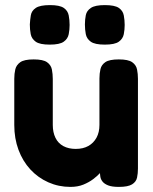

<svg xmlns="http://www.w3.org/2000/svg" viewBox="-20 -725 600 753"><path d="M256 8Q210 8 169.5 -10Q129 -28 99 -60.5Q69 -93 52.5 -137.5Q36 -182 36 -235V-416Q36 -436 40 -453Q44 -470 59.5 -481Q75 -492 112 -492Q149 -492 164.5 -481Q180 -470 183.5 -452.5Q187 -435 187 -415V-235Q187 -206 197.5 -184.5Q208 -163 228.5 -152Q249 -141 277 -141Q306 -141 326.5 -152.5Q347 -164 358.5 -185Q370 -206 370 -235V-417Q370 -437 374 -454Q378 -471 393.5 -481.5Q409 -492 446 -492Q483 -492 498.5 -481Q514 -470 517.5 -452.5Q521 -435 521 -416V-64Q521 -45 517.5 -28.5Q514 -12 498 -2Q482 8 446 8Q419 8 404 2Q389 -4 382 -13Q375 -22 373.5 -32Q372 -42 372 -50L385 -61Q382 -57 372 -46Q362 -35 345.5 -22.5Q329 -10 307 -1Q285 8 256 8ZM391 -550Q352 -550 336 -561.5Q320 -573 316.5 -591Q313 -609 313 -629Q313 -648 316.5 -665.5Q320 -683 336.5 -694Q353 -705 391 -705Q430 -705 446 -694Q462 -683 465.5 -664.5Q469 -646 469 -627Q469 -609 465.5 -591Q462 -573 446 -561.5Q430 -550 391 -550ZM175 -550Q136 -550 120 -561.5Q104 -573 100.5 -591Q97 -609 97 -629Q98 -648 101 -665.5Q104 -683 120.5 -694Q137 -705 176 -705Q214 -705 230 -694Q246 -683 249.5 -664.5Q253 -646 253 -627Q253 -609 249.5 -591Q246 -573 230 -561.5Q214 -550 175 -550Z"/></svg>

Font: Fredoka SemiBold
Style: Regular
Weight: 600
Designer: Ben Nathan
Foundry: Milena B. Brandão, Ben Nathan
Version: Version 2.001